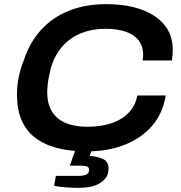

<svg xmlns="http://www.w3.org/2000/svg" viewBox="-20 -719 874 927"><path d="M400 12Q234 12 148 -55.5Q62 -123 62 -261Q62 -308 71 -350Q80 -392 95 -428Q123 -514 178 -574.5Q233 -635 312.5 -667Q392 -699 493 -699Q589 -699 661 -673.5Q733 -648 773.5 -599Q814 -550 814 -478Q814 -466 813 -453Q812 -440 810 -427H668Q670 -435 670.5 -442.5Q671 -450 671 -456Q671 -497 648.5 -525Q626 -553 585.5 -566.5Q545 -580 490 -580Q434 -580 388.5 -565Q343 -550 308.5 -521.5Q274 -493 251 -452.5Q228 -412 219 -361Q215 -344 213 -331.5Q211 -319 210 -308.5Q209 -298 208.5 -290Q208 -282 208 -274Q208 -219 230 -182Q252 -145 295.5 -126Q339 -107 401 -107Q467 -107 518 -124Q569 -141 601.5 -175Q634 -209 643 -258H780Q766 -170 713 -110Q660 -50 579.5 -19Q499 12 400 12ZM361 188Q330 188 297.5 185.5Q265 183 241 178L250 130H362Q384 130 397 124Q410 118 410 100Q410 90 401.5 85.5Q393 81 373 81H317L353 -20H431L413 34Q450 36 477 48.5Q504 61 504 93Q504 123 489.5 141.5Q475 160 453 170.5Q431 181 406.5 184.5Q382 188 361 188Z"/></svg>

Font: Archivo SemiExpanded SemiBold
Style: Italic
Weight: 600
Width: 6
Italic angle: -10°
Designer: Hector Gatti
Foundry: Omnibus-Type
Version: Version 2.001